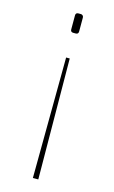

<svg xmlns="http://www.w3.org/2000/svg" viewBox="-115 -577 489 822"><g transform="rotate(15 130.0 -165.5)"><path d="M149 -519V-457Q149 -445 137 -445H126Q114 -445 114 -457V-519Q114 -531 126 -531H137Q142 -531 145.5 -527.5Q149 -524 149 -519ZM144 200H120L124 -335H140Z"/></g></svg>

Font: Exo Thin
Style: Regular
Weight: 250
Designer: Natanael Gama
Foundry: Natanael Gama
Version: Version 1.500; ttfautohint (v1.6)